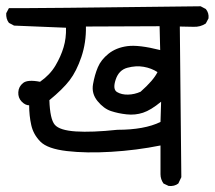

<svg xmlns="http://www.w3.org/2000/svg" viewBox="-24 -576 695 621"><path d="M521.5 25.4 504.9 17.6Q495.1 3.9 495.1 -12.7V-105.5Q417 -89.8 335.9 -85Q254.9 -80.1 192.4 -87.4Q129.9 -94.7 106.9 -117.7Q84 -140.6 77.1 -171.4Q70.3 -202.1 70.3 -235.4Q57.6 -235.4 45.9 -247.6Q34.2 -259.8 35.2 -277.8Q36.1 -295.9 50.8 -307.6Q65.4 -319.3 105.5 -311.5Q137.7 -334 155.3 -363.8Q172.9 -393.6 181.6 -422.9Q190.4 -452.1 189.5 -486.3L21.5 -493.2L4.9 -502Q-4.9 -514.6 -3.9 -533.2L4.9 -549.8Q77.1 -548.8 625 -555.7L641.6 -546.9Q652.3 -534.2 650.4 -516.6L641.6 -500Q624 -488.3 601.6 -489.3Q579.1 -490.2 557.6 -490.2L562.5 -2.9L552.7 17.6Q540 27.3 521.5 25.4ZM355.5 -156.2Q443.4 -156.2 495.1 -181.6L497.1 -247.1Q463.9 -219.7 438.5 -211.4Q413.1 -203.1 385.7 -206.1Q358.4 -209 335 -216.8Q311.5 -224.6 291.5 -249Q271.5 -273.4 276.9 -303.7Q282.2 -334 292.5 -358.4Q302.7 -382.8 327.1 -402.3Q351.6 -421.9 388.2 -426.8Q424.8 -431.6 494.1 -414.1L492.2 -491.2L253.9 -490.2Q254.9 -438.5 239.3 -392.1Q223.6 -345.7 201.2 -316.4Q178.7 -287.1 135.7 -252Q137.7 -190.4 153.3 -172.4Q168.9 -154.3 221.2 -150.9Q273.4 -147.5 355.5 -156.2ZM430.7 -279.3Q472.7 -316.4 485.4 -342.8Q465.8 -355.5 440.9 -359.9Q416 -364.3 388.2 -356.9Q360.4 -349.6 350.1 -318.4Q339.8 -287.1 354.5 -278.3Q369.1 -269.5 390.1 -270Q411.1 -270.5 430.7 -279.3Z"/></svg>

Font: JasonHandwriting4
Style: Regular
Weight: 400
Version: Version 1.01.21